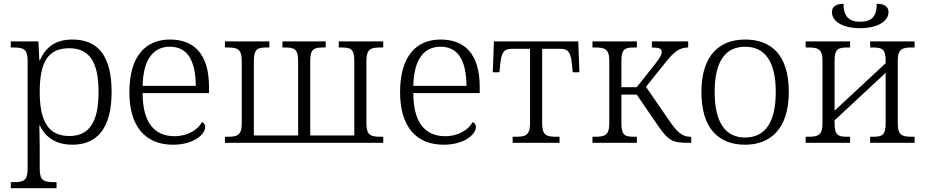

<svg xmlns="http://www.w3.org/2000/svg" viewBox="-20 -755 4897 1015"><path d="M37 240H279V208H268C212 208 190 201 190 137V19C190 -10 189 -54 188 -91H191C222 -26 279 10 363 10C492 10 570 -75 570 -269C570 -461 497 -546 363 -546C276 -546 222 -508 191 -436H188L183 -536H37V-504H49C103 -504 126 -497 126 -433V137C126 201 104 208 48 208H37ZM346 -36C233 -36 190 -118 190 -269C190 -424 232 -500 346 -500C454 -500 501 -425 501 -269C501 -112 454 -36 346 -36Z M894 10C1006 10 1065 -46 1065 -84C1065 -96 1057 -106 1048 -110C1026 -69 972 -35 903 -35C793 -35 734 -111 734 -263H1085V-295C1085 -473 1003 -546 878 -546C756 -546 664 -466 664 -267C664 -87 748 10 894 10ZM1015 -301H734C737 -445 793 -508 878 -508C966 -508 1014 -443 1015 -301Z M1169 0H2006V-32H1994C1940 -32 1917 -39 1917 -104V-432C1917 -497 1940 -504 1994 -504H2006V-536H1771V-504H1784C1834 -504 1853 -497 1853 -432V-39H1620V-432C1620 -497 1640 -504 1690 -504H1702V-536H1473V-504H1485C1536 -504 1556 -497 1556 -432V-39H1322V-432C1322 -497 1342 -504 1391 -504H1404V-536H1169V-504H1181C1235 -504 1258 -497 1258 -432V-104C1258 -39 1235 -32 1181 -32H1169Z M2325 10C2437 10 2496 -46 2496 -84C2496 -96 2488 -106 2479 -110C2457 -69 2403 -35 2334 -35C2224 -35 2165 -111 2165 -263H2516V-295C2516 -473 2434 -546 2309 -546C2187 -546 2095 -466 2095 -267C2095 -87 2179 10 2325 10ZM2446 -301H2165C2168 -445 2224 -508 2309 -508C2397 -508 2445 -443 2446 -301Z M2690 0H2938V-32H2924C2868 -32 2846 -39 2846 -105V-497H2939C2982 -497 2994 -483 3002 -429L3008 -373H3043L3037 -536H2591L2585 -373H2620L2626 -429C2634 -483 2646 -497 2689 -497H2782V-105C2782 -39 2759 -32 2704 -32H2690Z M3112 0H3347V-32H3335C3283 -32 3265 -39 3265 -104V-255H3346L3450 -103C3512 -12 3530 0 3620 0H3634V-32H3630C3584 -32 3557 -60 3516 -120L3395 -296L3503 -431C3543 -480 3572 -504 3618 -504V-536H3426V-504C3467 -504 3478 -497 3478 -482C3478 -465 3470 -450 3438 -410L3346 -294H3265V-432C3265 -496 3283 -504 3334 -504H3347V-536H3112V-504H3124C3177 -504 3201 -497 3201 -432V-104C3201 -39 3177 -32 3123 -32H3112Z M3919 10C4052 10 4150 -73 4150 -269C4150 -465 4057 -546 3919 -546C3786 -546 3688 -465 3688 -269C3688 -73 3781 10 3919 10ZM3919 -28C3817 -28 3758 -104 3758 -269C3758 -434 3817 -508 3919 -508C4021 -508 4081 -434 4081 -269C4081 -104 4022 -28 3919 -28Z M4527 -606C4618 -606 4677 -642 4677 -691C4677 -720 4656 -735 4615 -735C4615 -671 4591 -640 4527 -640C4466 -640 4439 -671 4439 -735C4399 -735 4378 -719 4378 -691C4378 -641 4436 -606 4527 -606ZM4239 0H4474V-32H4461C4411 -32 4392 -39 4392 -104V-119L4662 -370V-104C4662 -39 4643 -32 4593 -32H4580V0H4815V-32H4803C4749 -32 4726 -39 4726 -104V-432C4726 -497 4749 -504 4803 -504H4815V-536H4580V-504H4593C4643 -504 4662 -497 4662 -432V-421L4392 -170V-432C4392 -497 4411 -504 4461 -504H4474V-536H4239V-504H4251C4305 -504 4328 -497 4328 -432V-104C4328 -39 4305 -32 4251 -32H4239Z"/></svg>

Font: Noto Serif Light
Style: Regular
Weight: 300
Designer: Monotype Design Team
Foundry: Monotype Imaging Inc.
Version: Version 2.013